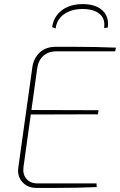

<svg xmlns="http://www.w3.org/2000/svg" viewBox="-20 -919 588 939"><path d="M252 -690Q302 -690 351 -690Q400 -690 449 -689Q498 -688 547 -686L543 -668H257Q216 -668 191.5 -645.5Q167 -623 162 -585L95 -103Q90 -67 109 -44.5Q128 -22 164 -22H452L453 -4Q404 -2 354.5 -1Q305 0 256.5 0Q208 0 159 0Q114 0 88.5 -29.5Q63 -59 70 -103L138 -589Q144 -633 173.5 -661.5Q203 -690 252 -690ZM126 -381 462 -380 459 -360 123 -359ZM252 -780 235 -786Q240 -822 260 -847Q280 -872 311.5 -885.5Q343 -899 384 -899Q427 -899 456 -885Q485 -871 498.5 -845.5Q512 -820 507 -784L489 -782Q496 -827 467 -851Q438 -875 384 -875Q330 -875 294 -850Q258 -825 252 -780Z"/></svg>

Font: Exo 2 Thin
Style: Italic
Weight: 250
Italic angle: -8°
Designer: Natanael Gama
Foundry: Natanael Gama
Version: Version 2.010